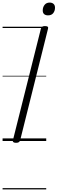

<svg xmlns="http://www.w3.org/2000/svg" viewBox="-20 -1092 446 1487"><path d="M104 14Q90 14 83.5 9Q77 4 80 -6L297 -871Q300 -881 307 -885.5Q314 -890 328 -890Q343 -890 349 -885.5Q355 -881 352 -870L136 -5Q133 4 126 9Q119 14 104 14ZM352 -973Q333 -973 322 -982.5Q311 -992 311 -1011Q311 -1036 325 -1054Q339 -1072 365 -1072Q383 -1072 394.5 -1062Q406 -1052 406 -1032Q406 -1008 392.5 -990.5Q379 -973 352 -973ZM0 365H338V375H0ZM0 -20H338V0H0ZM0 -505H338V-500H0ZM0 -885H338V-875H0Z"/></svg>

Font: Playwrite IS Guides
Style: Regular
Weight: 400
Designer: Veronika Burian, José Scaglione
Foundry: TypeTogether
Version: Version 1.003